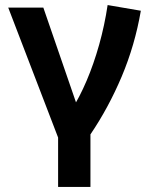

<svg xmlns="http://www.w3.org/2000/svg" viewBox="-20 -530 608 760"><path d="M210 210V14.5L12.5 -500H151.5L298.5 -73.5L263 -95Q295 -145 323 -210.8Q351 -276.5 372.5 -353Q394 -429.5 406 -510L537.5 -487.5Q514 -351 461.8 -227.2Q409.5 -103.5 338 2V210Z"/></svg>

Font: Geologica Roman Medium
Style: Regular
Weight: 500
Designer: Sindre Bremnes, Frode Helland
Foundry: Monokrom Skriftforlag AS
Version: Version 1.010;gftools[0.9.28]